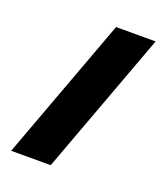

<svg xmlns="http://www.w3.org/2000/svg" viewBox="-127 -765 740 853"><g transform="rotate(20 243.5 -338.0)"><path d="M275 -676H462L212 0H25Z"/></g></svg>

Font: Pridi
Style: Bold
Weight: 700
Designer: Katatrad Team
Foundry: CadsonDemak
Version: Version 1.001